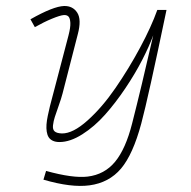

<svg xmlns="http://www.w3.org/2000/svg" viewBox="-20 -463 640 643"><path d="M506.8 -429.7H537.6Q476.1 -134.8 453.1 -49.3Q425.3 54.2 385.3 101.6Q345.2 148.9 279.8 157.7Q218.8 166 125.5 138.7L134.3 109.4Q224.1 134.3 273.4 128.4Q330.1 121.6 365.5 78.6Q400.9 35.6 422.4 -49.3Q452.6 -167.5 493.2 -344.7Q479.5 -307.6 456.1 -262Q432.6 -216.3 399.9 -167.5Q367.2 -118.7 331.8 -78.9Q296.4 -39.1 255.6 -13.2Q214.8 12.7 179.2 12.7Q166 12.7 156.7 8.3Q147.5 3.9 142.8 -3.7Q138.2 -11.2 136.5 -22.2Q134.8 -33.2 135.7 -46.1Q136.7 -59.1 139.9 -74.7Q143.1 -90.3 147 -106.4Q150.9 -122.6 155.8 -140.1Q159.2 -152.3 160.6 -158.2L209.5 -344.7Q216.3 -371.1 215.6 -386.2Q214.8 -401.4 209.7 -407.2Q204.6 -413.1 193.8 -412.6Q181.2 -411.6 154.1 -400.4Q127 -389.2 96.7 -372.1L82 -398.4Q158.7 -441.9 194.8 -442.9Q224.1 -443.4 238.8 -420.4Q253.4 -397.5 240.7 -349.1L189.5 -149.9Q185.1 -132.8 176.5 -108.9Q168 -85 163.6 -71.3Q159.2 -57.6 157.5 -43.5Q155.8 -29.3 163.1 -22.9Q170.4 -16.6 187.5 -16.1Q224.1 -15.6 273.2 -59.6Q322.3 -103.5 366.9 -168.5Q411.6 -233.4 449.2 -303.5Q486.8 -373.5 506.8 -429.7Z"/></svg>

Font: Compagnon Light Italic
Style: Regular
Weight: 400
Italic angle: -12°
Designer: Valentin Papon
Foundry: Velvetyne Type Foundry
Version: Version 1.000;PS 001.000;hotconv 1.0.88;makeotf.lib2.5.64775